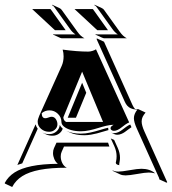

<svg xmlns="http://www.w3.org/2000/svg" viewBox="-46 -682 715 797"><path d="M-26.4 77.6Q-12.2 51 14.6 33.8Q41.5 16.6 85.8 7.6Q130.1 -1.5 194.3 -2Q184.6 -9.5 179.3 -21.9Q174.1 -34.2 174.1 -46.6Q174.1 -58.1 178 -66.7L188.5 -89.8H402.6L408 -73.7H219.7L210 -52Q206.1 -43.7 206.1 -32.7Q206.1 -18.3 212.6 -5Q219.2 8.3 231.2 14.2Q165 14.2 119.5 22.9Q74 31.7 46.4 49.2Q18.8 66.7 4.6 94.2L-25.4 80.1ZM26.1 2.7 101.8 -166Q104.2 -156 110.6 -147.7L46.4 -3.9Q36.4 -1 26.1 2.7ZM87.4 -644.5H162.8L164.6 -643.3L226.6 -556.6H182.1ZM110.4 -176.8Q110.4 -186.5 116.9 -201.4L210.2 -408.7Q218 -426.3 218 -448Q218 -462.6 214.1 -476.1Q273.9 -467.8 320.3 -467.8Q328.1 -467.8 337.4 -470.6Q346.7 -473.4 352.5 -477.3L490.2 -173.8Q482.4 -170.7 473.4 -164.3Q464.4 -158 457.9 -152.6Q451.4 -147.2 443 -143.1Q434.6 -138.9 426.8 -138.9Q421.1 -138.9 417 -142Q412.8 -145 412.8 -149.4Q412.8 -153.8 416 -157Q419.2 -160.2 425.8 -164.1Q412.6 -164.1 394.5 -159.8Q376.5 -155.5 361.1 -150.5Q345.7 -145.5 325.8 -141.2Q305.9 -137 289.3 -137Q267.6 -137 249 -142.2Q230.5 -147.5 219.7 -156.4Q209 -165.3 209 -175.8Q209 -195.1 194.3 -209.5Q179.7 -223.9 159.2 -223.9Q141.1 -223.9 127.2 -212.2Q127.2 -191.4 142.3 -191.2Q147.5 -191.2 155.2 -194.2Q162.8 -197.3 168 -197.3Q179.4 -197.3 185.9 -187.3Q192.4 -177.2 192.4 -166.3Q192.4 -153.3 182.4 -144.2Q172.4 -135 158.2 -135Q138.4 -135 124.4 -147.2Q110.4 -159.4 110.4 -176.8ZM131.3 -130.6 131.6 -130.9Q144 -125 158.2 -125.2Q175.3 -125.2 188 -136.1Q200.7 -147 202.1 -163.3Q206.1 -154.8 214.4 -147.9Q210.2 -135 198.5 -126.8Q186.8 -118.7 172.4 -118.7Q157.2 -118.7 145.5 -124ZM169.9 -660.6 170.9 -662.4 201.2 -648.2Q207.5 -645.3 210.7 -640.1L275.6 -549.8Q288.8 -531.2 304.4 -523.2H209.7Q207.5 -523.2 201.5 -525.8Q195.6 -528.3 174.6 -538.3L175.5 -540.3Q178 -539.1 179.7 -539.1H267.3Q254.2 -547.6 243.9 -562.7L179 -653.1Q175.8 -658 169.9 -660.6ZM217 -195.3Q217 -182.1 228.5 -175.8H381.8L294.9 -384.5ZM229.2 -138.9Q254.6 -127.2 289.3 -127.2Q308.3 -127.2 328.2 -131.6Q348.1 -136 370 -142.7Q391.8 -149.4 403.3 -151.9Q403.3 -150.6 403.1 -149.4Q403.1 -145.5 404.5 -142.1Q397.2 -140.1 381.7 -135.5Q366.2 -130.9 356.2 -128.2Q346.2 -125.5 331.4 -123Q316.7 -120.6 303.5 -120.6Q268.3 -120.6 243.4 -132.3ZM235.1 -193.4 294.9 -338.6 312 -296.9 269.3 -193.4ZM263.2 -644.5H338.6L340.3 -643.3L402.3 -556.6H357.9ZM345.7 -660.6 346.7 -662.4 377 -648.2Q383.3 -645.3 386.5 -640.1L451.4 -549.8Q464.6 -531.2 480.2 -523.2H385.5Q381.3 -523.2 350.3 -538.3L351.3 -540.3Q353.8 -539.1 355.5 -539.1H443.1Q429.9 -547.9 419.7 -562.7L354.7 -653.1Q351.6 -658 345.7 -660.6ZM355.5 -518.3 355.7 -522.7 385.7 -508.8 503.9 -246.1Q508.5 -236.1 514.4 -229.7Q520.8 -228.8 528.3 -228.8L558.3 -214.8Q550 -205.1 546 -196.5Q542 -188 542 -177.7Q542 -161.6 553.5 -136.2L648.2 74.5L645.3 76.4L615.2 62.5L614.7 57.6L521.5 -149.4Q509.8 -175.5 509.8 -191.4Q509.8 -209 524.2 -227.1Q516.1 -227.3 509.8 -228.5Q503.4 -229.7 496.1 -232.9Q488.8 -236.1 482.7 -242.7Q476.6 -249.3 472.2 -259.3ZM413.8 -107.4 428 -100.8 443.1 -67.4Q452.1 -46.9 452.1 -26.9Q452.1 -19.3 450.4 -10Q448.7 -0.7 448.7 -0.2Q448.7 3.4 450.4 3.7Q435.8 2.2 434.6 -5.9Q434.8 -7.3 435.8 -12.1Q436.8 -16.8 437.4 -22.2Q438 -27.6 438 -33.4Q438 -53.5 429 -74ZM415 -131.6Q420.4 -129.2 426.8 -129.2Q436 -129.2 445.6 -133.5Q455.1 -137.9 462 -143.6Q469 -149.2 478 -155.6Q487.1 -162.1 493.9 -164.8L494.6 -165L499.8 -154.1Q494.6 -150.9 486.3 -144.5Q478 -138.2 472 -133.9Q466.1 -129.6 457.5 -126.1Q449 -122.6 440.9 -122.6Q434.8 -122.6 429.2 -125ZM420.4 24.4Q430.2 30.3 445.3 30.3Q460 30.3 492.6 24.4Q525.1 18.6 541 18.6Q576.4 18.6 598.1 37.6L594.5 36.9Q582.3 34.2 571.3 34.2Q556.2 34.2 523.3 40.2Q490.5 46.1 475.3 46.1Q462.2 46.1 452.9 42L422.9 27.8Z"/></svg>

Font: AgreloyS1
Style: Medium
Weight: 400
Designer: gluk
Foundry: gluk
Version: Version 0.27